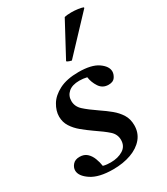

<svg xmlns="http://www.w3.org/2000/svg" viewBox="-190 -830 807 927"><g transform="rotate(-30 213.5 -367.0)"><path d="M161 12Q82 12 40 -16Q-2 -44 -2 -75Q-2 -92 11 -107Q24 -122 49 -122Q74 -122 89.5 -108Q105 -94 113.5 -72Q122 -50 125 -28Q136 -25 146.5 -24Q157 -23 167 -23Q208 -23 236 -40.5Q264 -58 264 -93Q264 -124 240 -145.5Q216 -167 170 -198Q143 -217 118 -237.5Q93 -258 77 -283Q61 -308 61 -339Q61 -371 80.5 -403.5Q100 -436 142 -457.5Q184 -479 249 -479Q321 -479 357 -454Q393 -429 393 -400Q393 -385 382.5 -369Q372 -353 346 -353Q313 -353 295.5 -379.5Q278 -406 274 -436Q253 -441 232 -441Q192 -441 171 -422.5Q150 -404 150 -375Q150 -344 174.5 -321.5Q199 -299 246 -267Q273 -249 298 -228.5Q323 -208 339 -182.5Q355 -157 355 -122Q355 -80 330 -50Q305 -20 261 -4Q217 12 161 12ZM428 -737 429 -733 250 -543Q248 -543 237.5 -546.5Q227 -550 224 -554L325 -742Q331 -744 341.5 -745Q352 -746 363 -746Q381 -746 399.5 -743.5Q418 -741 428 -737Z"/></g></svg>

Font: Tiro Devanagari Hindi
Style: Italic
Weight: 400
Italic angle: -11°
Designer: Devanagari: John Hudson & Fiona Ross, assisted by Paul Hanslow. Latin: John Hudson with Paul Hanslow, assisted by Kaja S
Foundry: Tiro Typeworks Ltd.
Version: Version 1.52